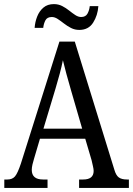

<svg xmlns="http://www.w3.org/2000/svg" viewBox="-20 -917 649 937"><path d="M1 0V-41H16Q40 -41 53 -56Q66 -71 82 -119L270 -714H345L538 -89Q546 -61 560 -51Q574 -41 600 -41H609V0H366V-41H386Q437 -41 437 -83Q437 -92 433.5 -106.5Q430 -121 427 -135L396 -240H175L146 -142Q142 -130 138.5 -114.5Q135 -99 135 -88Q135 -41 190 -41H212V0ZM192 -289H381L327 -475Q314 -520 304 -556.5Q294 -593 287 -623Q281 -593 272 -559Q263 -525 251 -485ZM367 -771Q345 -771 326.5 -780.5Q308 -790 292 -802.5Q276 -815 261.5 -824.5Q247 -834 233 -834Q210 -834 201.5 -817.5Q193 -801 191 -781H149Q151 -810 161.5 -836.5Q172 -863 192 -880Q212 -897 243 -897Q265 -897 283.5 -887.5Q302 -878 317.5 -865.5Q333 -853 347.5 -843.5Q362 -834 376 -834Q398 -834 407 -850.5Q416 -867 418 -887H460Q457 -842 434.5 -806.5Q412 -771 367 -771Z"/></svg>

Font: Noto Serif Condensed
Style: Regular
Weight: 400
Width: 3
Designer: Monotype Design Team
Foundry: Monotype Imaging Inc.
Version: Version 2.013; ttfautohint (v1.8.4.7-5d5b)